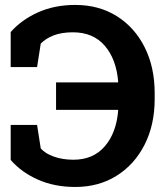

<svg xmlns="http://www.w3.org/2000/svg" viewBox="-20 -741 659 771"><path d="M282.2 9.8Q199.2 9.8 132.8 -19.5Q66.4 -48.8 22.9 -98.6V-239.3H128.9L143.6 -145Q162.1 -124 197 -111.8Q231.9 -99.6 274.9 -99.6Q354.5 -99.6 400.9 -153.6Q447.3 -207.5 454.6 -297.4L453.6 -299.8H205.1V-410.2H453.6L454.6 -412.6Q447.3 -502.9 400.9 -557.1Q354.5 -611.3 272.5 -611.3Q228 -611.3 196 -599.1Q164.1 -586.9 143.6 -565.9L128.9 -471.7H22.9V-612.3Q66.4 -661.6 132.8 -691.4Q199.2 -721.2 282.2 -721.2Q377.4 -721.2 449.2 -676Q521 -630.9 561 -551Q601.1 -471.2 601.1 -367.2V-343.3Q601.1 -239.3 560.5 -159.7Q520 -80.1 448.2 -35.2Q376.5 9.8 282.2 9.8Z"/></svg>

Font: Roboto Slab
Style: Bold
Weight: 700
Designer: Google
Version: Version 2.000; ttfautohint (v1.8.1.43-b0c9)